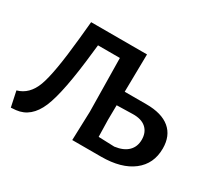

<svg xmlns="http://www.w3.org/2000/svg" viewBox="-107 -678 944 866"><g transform="rotate(30 365.0 -245.5)"><path d="M547 -307Q627 -307 669 -272Q711 -237 711 -171Q711 -91 652 -45.5Q593 0 488 0H338L343 -150L339 -428H225L221 -393Q197 -168 161 -83Q125 2 51 10L25 12L8 -68Q67 -84 92.5 -152.5Q118 -221 137 -411L146 -503H437L434 -307ZM517 -69Q562 -75 585.5 -98Q609 -121 609 -158Q609 -196 585 -217.5Q561 -239 516 -238L433 -236L432 -159L434 -72Z"/></g></svg>

Font: Alegreya Sans SC Medium
Style: Regular
Weight: 500
Designer: Juan Pablo del Peral
Foundry: Huerta Tipografica
Version: Version 2.001;PS 002.001;hotconv 1.0.88;makeotf.lib2.5.64775